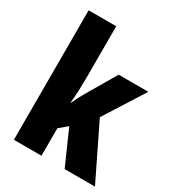

<svg xmlns="http://www.w3.org/2000/svg" viewBox="-182 -868 890 976"><g transform="rotate(30 263.0 -380.0)"><path d="M212 -458Q212 -420 210.5 -382.5Q209 -345 205 -309H208Q215 -325 222.5 -339.5Q230 -354 237 -367Q244 -380 250 -390L346 -553H520L371 -318L526 0H348L259 -201L212 -161V0H50V-760H212Z"/></g></svg>

Font: Noto Sans Khmer ExtraCondensed Black
Style: Regular
Weight: 900
Width: 2
Designer: Danh Hong and the Monotype Design Team
Foundry: Monotype Imaging Inc.
Version: Version 2.004